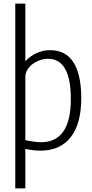

<svg xmlns="http://www.w3.org/2000/svg" viewBox="-20 -828 513 1068"><path d="M65 -808H121V-487Q147 -516 183 -532.5Q219 -549 259 -549Q345 -549 388.5 -481.5Q432 -414 432 -281Q432 -140 373.5 -65Q315 10 205 10Q185 10 164 7.5Q143 5 121 0V220H65ZM208 -37Q374 -37 374 -277Q374 -501 247 -501Q224 -501 201.5 -493Q179 -485 161 -471.5Q143 -458 132 -439.5Q121 -421 121 -400V-48Q147 -43 168.5 -40Q190 -37 208 -37Z"/></svg>

Font: Encode Sans Compressed
Style: Light
Weight: 300
Designer: Pablo Impallari, Andres Torresi
Foundry: Pablo Impallari, Andres Torresi
Version: Version 1.000; ttfautohint (v1.00) -l 8 -r 50 -G 200 -x 14 -